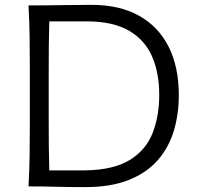

<svg xmlns="http://www.w3.org/2000/svg" viewBox="-20 -766 810 789"><path d="M97.2 0Q100.6 -62.5 101.6 -120.1Q102.5 -177.7 102.5 -246.6V-495.6Q102.5 -564.9 101.6 -622.8Q100.6 -680.7 97.2 -743.7Q169.9 -743.7 230.5 -744.9Q291 -746.1 356 -746.1Q471.2 -746.1 551.3 -701.4Q631.3 -656.7 673.1 -573.7Q714.8 -490.7 714.8 -375Q714.8 -296.4 694.1 -227.8Q673.3 -159.2 627.9 -107.4Q582.5 -55.7 509 -26.4Q435.5 2.9 330.6 2.9Q263.2 2.9 210.7 1.5Q158.2 0 97.2 0ZM182.6 -65.9H331.1Q446.8 -67.9 512.9 -108.4Q579.1 -148.9 606.7 -218.3Q634.3 -287.6 634.3 -376Q634.3 -467.3 604.7 -534.4Q575.2 -601.6 511.2 -639.2Q447.3 -676.8 343.3 -678.2H182.6Q181.2 -630.9 180.7 -584.2Q180.2 -537.6 180.2 -482.4V-259.8Q180.2 -205.6 180.7 -159.4Q181.2 -113.3 182.6 -65.9Z"/></svg>

Font: Pinar-DS1-FD Regular
Style: Regular
Weight: 400
Designer: Amin Abedi
Version: Version 3.000